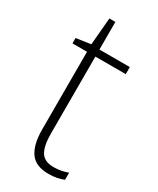

<svg xmlns="http://www.w3.org/2000/svg" viewBox="-175 -713 638 777"><g transform="rotate(30 144.0 -324.0)"><path d="M199 -24Q218 -24 235 -27.5Q252 -31 265 -36V-3Q251 3 234 6.5Q217 10 194 10Q134 10 108.5 -26.5Q83 -63 83 -133V-496H15V-521L83 -531L94 -658H122V-529H264V-496H122V-135Q122 -80 138.5 -52Q155 -24 199 -24Z"/></g></svg>

Font: Noto Sans Gujarati SemiCondensed ExtraLight
Style: Regular
Weight: 200
Width: 4
Designer: Jelle Bosma - Monotype Design Team, Universal Thirst
Foundry: Monotype Imaging Inc.
Version: Version 2.106; ttfautohint (v1.8.4.7-5d5b)